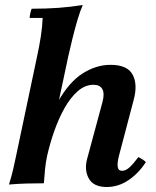

<svg xmlns="http://www.w3.org/2000/svg" viewBox="-20 -735 626 770"><path d="M16 5Q27 -30 33 -57Q39 -84 45 -112L129 -510Q138 -552 144 -590.5Q150 -629 151 -663H99Q99 -670 101.5 -681.5Q104 -693 107 -700Q165 -700 214 -703.5Q263 -707 312 -715Q302 -693 291 -656Q280 -619 270.5 -580Q261 -541 254 -510L169 -110Q163 -82 160.5 -55Q158 -28 156 0Q120 0 86 1Q52 2 16 5ZM408 15Q355 15 336 -19.5Q317 -54 330 -100L391 -326Q400 -360 390.5 -377.5Q381 -395 355 -395Q321 -395 291.5 -369Q262 -343 238.5 -301Q215 -259 197.5 -209Q180 -159 169 -110H138Q167 -247 212 -326.5Q257 -406 311.5 -440.5Q366 -475 423 -475Q491 -475 512 -435.5Q533 -396 516 -334L457 -110Q450 -83 452 -66.5Q454 -50 470 -50Q484 -50 499 -63.5Q514 -77 535 -105Q543 -101 550.5 -96.5Q558 -92 565 -85Q537 -41 496 -13Q455 15 408 15Z"/></svg>

Font: Poltawski Nowy
Style: Bold Italic
Weight: 700
Italic angle: -12°
Designer: Adam Pótawski, Mateusz Machalski, Borys Kosmynka, Ania Wieluska
Foundry: Capitalics.wtf
Version: Version 1.001;gftools[0.9.25]